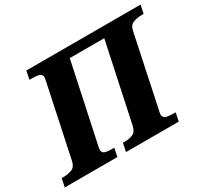

<svg xmlns="http://www.w3.org/2000/svg" viewBox="-167 -926 1218 1138"><g transform="rotate(-30 441.5 -357.0)"><path d="M-24 0 -12 -57H1Q32 -57 57.5 -67Q83 -77 91 -112L192 -589Q195 -605 197 -614Q199 -623 199 -626Q199 -640 187 -648.5Q175 -657 127 -657H114L125 -714H907L895 -657H882Q851 -657 824 -647Q797 -637 790 -600L688 -116Q686 -107 684.5 -100Q683 -93 683 -89Q683 -76 696 -66.5Q709 -57 755 -57H768L756 0H395L407 -57H420Q450 -57 474.5 -67Q499 -77 507 -114L621 -649H385L271 -114Q270 -106 268.5 -99.5Q267 -93 267 -89Q267 -72 280.5 -64.5Q294 -57 335 -57H348L336 0Z"/></g></svg>

Font: Noto Serif ExtraBold
Style: Italic
Weight: 800
Italic angle: -12°
Designer: Monotype Design Team
Foundry: Monotype Imaging Inc.
Version: Version 2.013